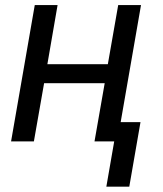

<svg xmlns="http://www.w3.org/2000/svg" viewBox="-20 -548 633 744"><path d="M22.9 0ZM434.6 0H346.2L385.7 -225.6H150.9L111.3 0H22.9L114.7 -528.3H203.1L163.6 -299.3H397.9L438 -528.3H526.4ZM481 175.3H392.1L435.5 -74.7H524.4Z"/></svg>

Font: Roboto
Style: Italic
Weight: 400
Italic angle: -12°
Designer: Google
Version: Version 2.134; 2016; ttfautohint (v1.6)